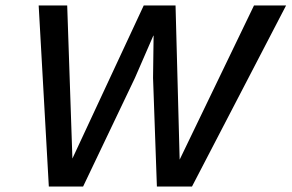

<svg xmlns="http://www.w3.org/2000/svg" viewBox="-20 -680 1063 700"><path d="M158 0 121 -660H225L244 -102L504 -660H620L635 -98L906 -660H1023L680 0H552L538 -396L540 -550H539L472 -396L283 0Z"/></svg>

Font: Elaine Sans Medium
Style: Italic
Weight: 500
Italic angle: -13°
Designer: Wei Huang
Foundry: Wei Huang
Version: Version 2.001;December 24, 2019;FontCreator 12.0.0.2547 64-b